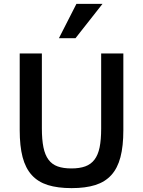

<svg xmlns="http://www.w3.org/2000/svg" viewBox="-20 -950 734 985"><path d="M612.8 -282.2Q612.8 -200.2 597.9 -143.6Q583 -86.9 551 -51.8Q519 -16.6 468.8 -0.7Q418.5 15.1 347.2 15.1Q275.9 15.1 225.3 -0.7Q174.8 -16.6 142.8 -52Q110.8 -87.4 95.9 -144Q81.1 -200.7 81.1 -282.2V-675.8H194.8V-292Q194.8 -233.4 202.9 -194.1Q210.9 -154.8 229 -130.6Q247.1 -106.4 275.9 -96.2Q304.7 -85.9 346.2 -85.9Q388.2 -85.9 417.2 -96.4Q446.3 -106.9 464.6 -130.9Q482.9 -154.8 491 -193.8Q499 -232.9 499 -290V-675.8H612.8ZM367.2 -753.9H282.2L372.1 -930.2H505.9Z"/></svg>

Font: Clear Sans Medium
Style: Regular
Weight: 500
Foundry: Intel Corporation
Version: Version 1.00